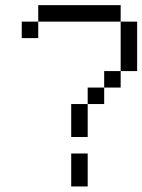

<svg xmlns="http://www.w3.org/2000/svg" viewBox="-20 -832 540 728"><path d="M250 -250H312.5V-125H250ZM250 -437.5H312.5V-312.5H250ZM312.5 -500H375V-437.5H312.5ZM375 -562.5H437.5V-500H375ZM437.5 -750H500V-562.5H437.5ZM62.5 -750H125V-687.5H62.5ZM125 -812.5H437.5V-750H125Z"/></svg>

Font: HE신이문
Style: regular
Weight: 500
Monospace: yes
Designer: Taeyun An (WindowsTiger)
Version: v1.1